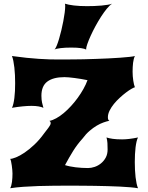

<svg xmlns="http://www.w3.org/2000/svg" viewBox="-20 -1001 789 1021"><path d="M34.2 0Q41 -12.7 43.7 -33.7Q46.4 -54.7 46.4 -78.1Q46.4 -85.4 45.4 -97.2Q44.4 -108.9 42.7 -120.8Q41 -132.8 38.8 -142.8Q36.6 -152.8 34.2 -156.2Q44.9 -156.2 65.2 -164.3Q85.4 -172.4 110.4 -189.2Q135.3 -206.1 162.6 -231.7Q189.9 -257.3 214.8 -292Q220.7 -299.8 226.8 -307.6Q232.9 -315.4 238 -322.3Q243.2 -329.1 246.3 -335.2Q249.5 -341.3 249.5 -345.7Q249.5 -355.5 242.2 -357.9Q259.8 -361.3 279.5 -372.3Q299.3 -383.3 319.1 -399.9Q338.9 -416.5 357.9 -437.3Q377 -458 393.6 -481Q410.2 -503.9 423.6 -527.8Q437 -551.8 445.3 -574.7Q428.7 -578.1 410.9 -581.1Q393.1 -584 376.7 -586.2Q360.4 -588.4 346.2 -589.6Q332 -590.8 322.8 -590.8Q263.7 -590.8 231.9 -567.4Q200.2 -543.9 200.2 -491.7Q200.2 -479.5 201.2 -470.9Q202.1 -462.4 203.6 -455.6Q205.1 -448.7 207 -442.4Q209 -436 210.9 -427.7Q201.2 -432.1 185.3 -435.1Q169.4 -438 147.5 -438Q126.5 -438 101.1 -435.5Q75.7 -433.1 43.5 -427.7Q47.9 -435.5 51 -449Q54.2 -462.4 56.4 -479.7Q58.6 -497.1 59.6 -517.3Q60.5 -537.6 60.5 -558.6Q60.5 -579.6 59.6 -601.1Q58.6 -622.6 56.4 -641.8Q54.2 -661.1 51 -677Q47.9 -692.9 43.5 -703.1Q85.9 -697.3 121.3 -693.6Q156.7 -689.9 187 -688Q217.3 -686 243.2 -685.3Q269 -684.6 292.5 -684.6Q314 -684.6 333.7 -684.8Q353.5 -685.1 373.5 -685.1Q395 -685.1 425.3 -685.8Q455.6 -686.5 489 -687.7Q522.5 -689 556.2 -690.4Q589.8 -691.9 618.7 -694.1Q647.5 -696.3 668.5 -698.5Q689.5 -700.7 697.3 -703.1Q690.4 -689.5 687.7 -667.2Q685.1 -645 685.1 -620.1Q685.1 -608.4 686 -595.9Q687 -583.5 688.7 -572.3Q690.4 -561 692.6 -551.8Q694.8 -542.5 697.3 -537.1Q691.4 -535.6 678.7 -528.3Q666 -521 650.1 -509Q634.3 -497.1 617.2 -481.4Q600.1 -465.8 585.9 -448.5Q571.8 -431.2 562.7 -412.8Q553.7 -394.5 553.7 -377.4Q553.7 -361.8 562 -358.9Q547.9 -356 530.5 -349.9Q513.2 -343.8 494.4 -332.8Q475.6 -321.8 456.1 -304.9Q436.5 -288.1 418.5 -263.7Q390.6 -232.9 369.1 -198.5Q347.7 -164.1 325.7 -123Q337.4 -119.1 352.1 -116.2Q366.7 -113.3 382.6 -111.3Q398.4 -109.4 415.3 -108.4Q432.1 -107.4 448.2 -107.4Q464.8 -107.4 483.2 -113.5Q501.5 -119.6 516.8 -132.1Q532.2 -144.5 542.2 -162.8Q552.2 -181.2 552.2 -206.1Q552.2 -224.6 551.3 -240Q550.3 -255.4 546.4 -270Q559.1 -265.6 579.6 -262.7Q600.1 -259.8 629.4 -259.8Q646 -259.8 666.7 -262.2Q687.5 -264.6 713.9 -270Q709.5 -262.2 706.3 -248.5Q703.1 -234.9 700.9 -217.8Q698.7 -200.7 697.8 -180.4Q696.8 -160.2 696.8 -139.2Q696.8 -118.2 697.8 -97.7Q698.7 -77.1 700.9 -58.8Q703.1 -40.5 706.3 -25.4Q709.5 -10.3 713.9 0Q698.2 -2.9 673.1 -5.1Q647.9 -7.3 617.2 -8.8Q586.4 -10.3 552 -11.2Q517.6 -12.2 483.6 -12.7Q449.7 -13.2 418.5 -13.4Q387.2 -13.7 362.8 -13.7Q316.4 -13.7 271.2 -13.4Q226.1 -13.2 183.8 -11.7Q141.6 -10.3 103.5 -7.6Q65.4 -4.9 34.2 0ZM270 -737.3Q274.9 -742.2 281.2 -757.3Q287.6 -772.5 293.9 -793.7Q300.3 -814.9 306.2 -839.8Q312 -864.7 316.7 -888.7Q321.3 -912.6 324 -933.6Q326.7 -954.6 326.7 -967.8Q326.7 -977.1 325.2 -981.4Q342.8 -975.6 372.8 -971.9Q402.8 -968.3 442.4 -968.3Q460.4 -968.3 480.7 -969Q501 -969.7 519.5 -971.4Q538.1 -973.1 553 -975.6Q567.9 -978 576.2 -981.4Q563 -973.1 547.9 -954.6Q532.7 -936 517.3 -912.1Q502 -888.2 487.5 -861.6Q473.1 -835 462.2 -810.8Q451.2 -786.6 444.6 -767.6Q438 -748.5 438 -740.2Q438 -739.3 438.2 -738.8Q438.5 -738.3 438.5 -737.3Q430.2 -742.2 410.4 -745.1Q390.6 -748 358.4 -748Q342.8 -748 328.4 -747.3Q314 -746.6 302.2 -745.1Q290.5 -743.7 282 -741.7Q273.4 -739.7 270 -737.3Z"/></svg>

Font: Arbutus
Style: Regular
Weight: 400
Designer: Karolina Lach
Foundry: Sorkin Type Co.
Version: Version 1.003